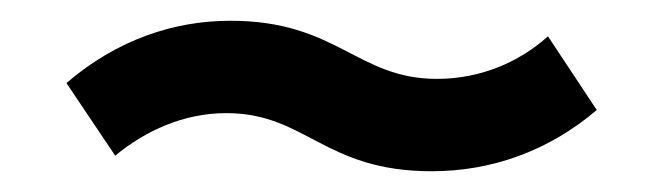

<svg xmlns="http://www.w3.org/2000/svg" viewBox="-20 -352 640 185"><path d="M396 -187C453 -187 508 -206 555 -246L508 -317C480 -292 443 -276 401 -276C324 -276 305 -332 202 -332C148 -332 93 -314 44 -272L91 -202C120 -226 157 -243 198 -243C275 -243 292 -187 396 -187Z"/></svg>

Font: Finlandica Medium
Style: Regular
Weight: 500
Designer: Niklas Ekholm, Juho Hiilivirta, Jaakko Suomalainen
Foundry: Helsinki Type Studio
Version: Version 2.000;Glyphs 3.2 (3202)